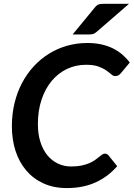

<svg xmlns="http://www.w3.org/2000/svg" viewBox="-20 -950 681 978"><path d="M40.5 0ZM342.5 -102C318.2 -102 295.7 -106.9 275 -116.8C254.3 -126.6 236.4 -140.8 221.2 -159.2C206.1 -177.8 194.2 -200.3 185.8 -227C177.2 -253.7 173 -283.8 173 -317.5C173 -363.8 179.2 -405.6 191.8 -442.8C204.2 -479.9 221.5 -511.7 243.5 -538C265.5 -564.3 291.4 -584.6 321.2 -598.8C351.1 -612.9 383.3 -620 418 -620C444.3 -620 465.6 -617 481.8 -611C497.9 -605 511.1 -598.4 521.2 -591.2C531.4 -584.1 539.8 -577.5 546.5 -571.5C553.2 -565.5 560.2 -562.5 567.5 -562.5C574.2 -562.5 579.8 -564 584.2 -567C588.8 -570 592.7 -573.5 596 -577.5L641 -631.5C629.7 -646.5 616.9 -660.1 602.8 -672.2C588.6 -684.4 572.8 -694.8 555.2 -703.5C537.8 -712.2 518.2 -718.9 496.5 -723.8C474.8 -728.6 450.8 -731 424.5 -731C388.8 -731 354.6 -726.3 321.8 -717C288.9 -707.7 258.2 -694.2 229.8 -676.5C201.2 -658.8 175.4 -637.5 152.2 -612.5C129.1 -587.5 109.2 -559.2 92.5 -527.8C75.8 -496.2 63 -461.9 54 -424.8C45 -387.6 40.5 -348.2 40.5 -306.5C40.5 -261.2 46.8 -219.3 59.2 -181C71.8 -142.7 89.9 -109.5 113.8 -81.5C137.6 -53.5 166.8 -31.6 201.5 -15.8C236.2 0.1 275.8 8 320.5 8C375.5 8 424.2 -1.6 466.5 -20.8C508.8 -39.9 545.7 -67.5 577 -103.5L531.5 -160C529.8 -161.7 527.7 -163.3 525 -165C522.3 -166.7 518.8 -167.5 514.5 -167.5C509.8 -167.5 505.2 -165.9 500.5 -162.8C495.8 -159.6 490.5 -155.5 484.5 -150.5C478.5 -145.5 471.6 -140.2 463.8 -134.8C455.9 -129.2 446.3 -124 435 -119C423.7 -114 410.5 -109.9 395.5 -106.8C380.5 -103.6 362.8 -102 342.5 -102ZM637 -930.5H511C505 -930.5 499.8 -930.3 495.2 -930C490.8 -929.7 486.6 -928.8 482.8 -927.5C478.9 -926.2 475.3 -924.1 472 -921.2C468.7 -918.4 465.2 -914.7 461.5 -910L350 -774.5H432C440.7 -774.5 447.8 -775.2 453.2 -776.5C458.8 -777.8 465 -781.5 472 -787.5Z"/></svg>

Font: Lato
Style: Bold Italic
Weight: 700
Italic angle: -7°
Designer: Lukasz Dziedzic
Foundry: tyPoland Lukasz Dziedzic
Version: Version 2.007; 2014-02-27